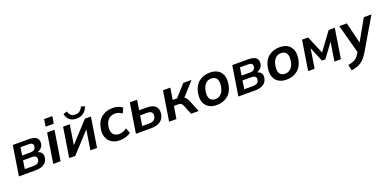

<svg xmlns="http://www.w3.org/2000/svg" viewBox="-1 -1780 6204 3064"><g transform="rotate(-20 3101.0 -247.5)"><path d="M31 0 111 -505H373Q474 -505 513 -469.5Q552 -434 542 -369Q536 -331 509.5 -302.5Q483 -274 444 -260Q489 -249 509.5 -217.5Q530 -186 522 -138Q512 -71 458 -35.5Q404 0 319 0ZM194 -296H334Q417 -296 426 -362Q437 -429 353 -429H214ZM159 -77H308Q352 -77 378.5 -94Q405 -111 410 -147Q416 -183 395 -201Q374 -219 330 -219H181Z M702 -600 722 -722H861L841 -600ZM614 0 694 -505H819L739 0Z M885 0 965 -505H1078L1025 -168L1335 -505H1438L1358 0H1245L1299 -338L988 0ZM1213 -551Q1140 -551 1095.5 -589.5Q1051 -628 1040 -690L1103 -712Q1117 -664 1145 -642Q1173 -620 1218 -620Q1264 -620 1293 -642.5Q1322 -665 1344 -711L1405 -690Q1380 -621 1330 -586Q1280 -551 1213 -551Z M1748 10Q1665 10 1609 -24.5Q1553 -59 1529.5 -121.5Q1506 -184 1519 -268Q1539 -390 1616.5 -452.5Q1694 -515 1808 -515Q1855 -515 1899.5 -501Q1944 -487 1971 -460L1930 -375Q1906 -397 1874 -407.5Q1842 -418 1812 -418Q1748 -418 1703.5 -378.5Q1659 -339 1646 -259Q1633 -180 1665.5 -134Q1698 -88 1768 -88Q1798 -88 1832.5 -99.5Q1867 -111 1897 -136L1933 -50Q1902 -23 1851.5 -6.5Q1801 10 1748 10Z M2018 0 2098 -505H2222L2195 -336H2321Q2427 -336 2472 -290Q2517 -244 2504 -161Q2491 -79 2431.5 -39.5Q2372 0 2276 0ZM2155 -82H2272Q2376 -82 2389 -164Q2397 -211 2373.5 -232.5Q2350 -254 2298 -254H2182Z M2582 0 2662 -505H2786L2755 -307H2828L3007 -505H3146L2942 -278Q2963 -266 2978 -244.5Q2993 -223 3007 -189L3084 0H2955L2893 -152Q2879 -187 2860 -199Q2841 -211 2807 -211H2740L2706 0Z M3394 10Q3270 10 3210.5 -64Q3151 -138 3171 -268Q3191 -390 3268.5 -452.5Q3346 -515 3455 -515Q3579 -515 3638 -441.5Q3697 -368 3677 -238Q3658 -117 3581 -53.5Q3504 10 3394 10ZM3401 -86Q3458 -86 3499 -126.5Q3540 -167 3553 -248Q3567 -336 3537 -377.5Q3507 -419 3447 -419Q3389 -419 3349 -378.5Q3309 -338 3296 -258Q3282 -170 3311 -128Q3340 -86 3401 -86Z M3758 0 3838 -505H4100Q4201 -505 4240 -469.5Q4279 -434 4269 -369Q4263 -331 4236.5 -302.5Q4210 -274 4171 -260Q4216 -249 4236.5 -217.5Q4257 -186 4249 -138Q4239 -71 4185 -35.5Q4131 0 4046 0ZM3921 -296H4061Q4144 -296 4153 -362Q4164 -429 4080 -429H3941ZM3886 -77H4035Q4079 -77 4105.5 -94Q4132 -111 4137 -147Q4143 -183 4122 -201Q4101 -219 4057 -219H3908Z M4579 10Q4455 10 4395.5 -64Q4336 -138 4356 -268Q4376 -390 4453.5 -452.5Q4531 -515 4640 -515Q4764 -515 4823 -441.5Q4882 -368 4862 -238Q4843 -117 4766 -53.5Q4689 10 4579 10ZM4586 -86Q4643 -86 4684 -126.5Q4725 -167 4738 -248Q4752 -336 4722 -377.5Q4692 -419 4632 -419Q4574 -419 4534 -378.5Q4494 -338 4481 -258Q4467 -170 4496 -128Q4525 -86 4586 -86Z M4943 0 5023 -505H5127L5253 -203L5475 -505H5579L5499 0H5389L5440 -320L5266 -82H5208L5105 -330L5053 0Z M5600 227 5580 128Q5629 118 5663 105Q5697 92 5721.5 71Q5746 50 5766 17L5787 -19L5655 -505H5784L5870 -147L6072 -505H6202L5888 28Q5845 100 5801.5 140Q5758 180 5709 198.5Q5660 217 5600 227Z"/></g></svg>

Font: Mulish
Style: Bold Italic
Weight: 700
Italic angle: -9°
Designer: Vernon Adams
Foundry: Vernon Adams
Version: Version 3.603; ttfautohint (v1.8.3)